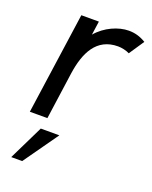

<svg xmlns="http://www.w3.org/2000/svg" viewBox="-137 -576 691 874"><g transform="rotate(20 208.5 -139.0)"><path d="M36 0H121L153 -228C168 -332 208 -417 312 -417C330 -417 353 -412 368 -404L417 -477C389 -494 363 -501 334 -501C284.5 -501 222 -474.5 181.5 -426.5L191 -493H106ZM27 223H80L199 55H109Z"/></g></svg>

Font: HK Grotesk
Style: Italic
Weight: 400
Italic angle: -16°
Designer: Alfredo Marco Pradil
Foundry: Hanken Design Co.
Version: Version 3.001;FEAKit 1.0